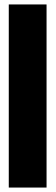

<svg xmlns="http://www.w3.org/2000/svg" viewBox="-20 -731 250 864"><path d="M19.5 113V-711H189.5V113Z"/></svg>

Font: Anybody Black
Style: Regular
Weight: 900
Designer: Tyler Finck
Foundry: Etcetera Type Company
Version: Version 1.010; ttfautohint (v1.8.3) -l 8 -r 50 -G 200 -x 14 